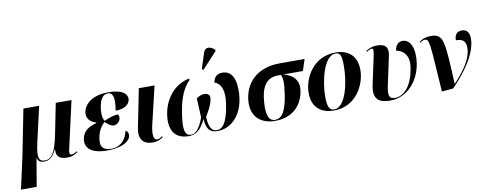

<svg xmlns="http://www.w3.org/2000/svg" viewBox="-113 -1222 4752 1876"><g transform="rotate(-10 2262.5 -284.0)"><path d="M-34 240H122L169 -36H171C180 -2 204 10 237 10C297 10 330 -28 357 -87H362C355 -7 407 10 467 10C509 10 536 0 572 -25L567 -35C551 -22 527 -12 515 -12C498 -12 489 -22 496 -56L604 -536H448L387 -230C354 -62 313 0 248 0C189 0 169 -33 202 -180L283 -536H127L36 -75Z M864 10C1017 10 1093 -44 1098 -98C1100 -118 1095 -139 1072 -148C1044 -32 971 0 909 0C830 0 792 -32 808 -124C821 -198 856 -244 884 -269C907 -247 942 -220 967 -220C1000 -220 1030 -247 1035 -276C1039 -298 1033 -313 1024 -320C992 -320 937 -302 887 -280C876 -299 860 -339 875 -424C887 -489 912 -539 964 -539C1020 -539 1031 -474 1011 -359C1103 -359 1146 -397 1155 -443C1163 -492 1120 -549 968 -549C831 -549 734 -488 717 -396C708 -342 738 -297 804 -278V-273C732 -253 671 -221 657 -141C642 -52 706 10 864 10Z M1314 10C1363 10 1394 -6 1419 -25L1415 -35C1403 -27 1384 -12 1363 -12C1316 -12 1324 -99 1340 -164L1428 -536H1272L1196 -155C1174 -40 1226 10 1314 10Z M1925 -603 2072 -762 2075 -774C2030 -818 1978 -823 1960 -766L1910 -611ZM1672 10C1742 10 1792 -24 1843 -130C1848 -33 1878 10 1958 10C2089 10 2199 -95 2223 -266C2240 -386 2228 -544 2102 -544C2057 -544 2018 -523 2009 -461C2081 -439 2102 -354 2086 -244C2057 -39 2001 0 1954 0C1905 0 1875 -37 1871 -146C1912 -216 1934 -255 1943 -307C1950 -346 1933 -369 1891 -369C1863 -369 1836 -356 1813 -340C1813 -301 1819 -251 1822 -149C1781 -36 1738 0 1699 0C1629 0 1618 -70 1651 -256C1669 -360 1707 -465 1776 -531L1769 -543C1626 -514 1528 -392 1502 -246C1472 -75 1541 10 1672 10Z M2530 10C2707 10 2804 -99 2824 -241C2839 -348 2770 -404 2682 -423H2880L2917 -536H2665C2483 -536 2334 -440 2307 -250C2284 -88 2373 10 2530 10ZM2530 0C2467 0 2436 -70 2460 -239C2479 -374 2547 -423 2632 -423H2663C2677 -391 2683 -350 2668 -245C2645 -76 2604 0 2530 0Z M3114 10C3334 10 3435 -192 3435 -336C3435 -485 3341 -546 3226 -546C3002 -546 2898 -350 2898 -200C2898 -59 2985 10 3114 10ZM3116 0C3070 0 3051 -39 3051 -138C3051 -288 3107 -536 3222 -536C3269 -536 3283 -509 3283 -400C3283 -241 3232 0 3116 0Z M3674 10C3836 10 3963 -128 3989 -306C4010 -452 3964 -544 3891 -544C3850 -544 3819 -519 3811 -461C3865 -452 3941 -408 3923 -281C3893 -67 3789 -8 3725 -8C3653 -8 3654 -54 3677 -160L3733 -421C3757 -532 3688 -543 3633 -543C3590 -543 3558 -531 3524 -508L3529 -498C3548 -513 3567 -522 3579 -521C3596 -520 3600 -511 3584 -435L3527 -170C3496 -25 3569 10 3674 10Z M4183 10 4296 0C4409 -116 4552 -292 4552 -452C4552 -516 4522 -544 4478 -544C4424 -544 4404 -507 4404 -459C4475 -459 4502 -432 4502 -368C4502 -267 4433 -164 4321 -43H4319C4298 -469 4299 -543 4170 -543C4133 -543 4088 -535 4052 -503L4058 -496C4078 -512 4094 -517 4107 -517C4153 -517 4151 -470 4183 10Z"/></g></svg>

Font: Noto Serif Display
Style: Bold Italic
Weight: 700
Italic angle: -12°
Designer: Monotype Design Team
Foundry: Monotype Imaging Inc.
Version: Version 2.009